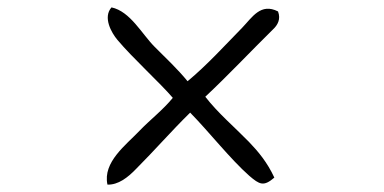

<svg xmlns="http://www.w3.org/2000/svg" viewBox="-20 -595 1040 520"><path d="M733 -564C686 -588 663 -548 636 -520C588 -471 541 -419 488 -375C461 -408 429 -438 399 -468C364 -503 333 -564 282 -575C258 -548 282 -506 298 -487C339 -438 414 -370 448 -330C422 -298 387 -271 358 -241C321 -202 258 -156 271 -95C300 -94 326 -114 349 -138C399 -188 444 -240 495 -290C546 -238 604 -164 655 -119C683 -95 694 -89 723 -114C704 -155 680 -184 654 -211C615 -251 570 -289 536 -333C598 -391 658 -455 719 -515C732 -527 741 -543 733 -564Z"/></svg>

Font: Yuji Syuku Std R
Style: Regular
Weight: 400
Designer: Kataoka Yuji
Foundry: Kinuta Font Factory
Version: Version 3.000;hotconv 1.0.111;makeotfexe 2.5.65597